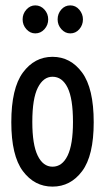

<svg xmlns="http://www.w3.org/2000/svg" viewBox="-20 -684 390 713"><path d="M175 9Q108 9 65 -48.5Q22 -106 22 -230Q22 -356 65 -414.5Q108 -473 175 -473Q242 -473 285 -414.5Q328 -356 328 -230Q328 -106 285 -48.5Q242 9 175 9ZM175 -65Q211 -65 231 -106Q251 -147 251 -231Q251 -318 231 -358.5Q211 -399 175 -399Q141 -399 120.5 -358.5Q100 -318 100 -231Q100 -147 120 -106Q140 -65 175 -65ZM111 -560Q92 -560 78 -575.5Q64 -591 64 -612Q64 -633 78 -648.5Q92 -664 111 -664Q131 -664 145 -648.5Q159 -633 159 -612Q159 -591 145 -575.5Q131 -560 111 -560ZM241 -560Q222 -560 208 -575.5Q194 -591 194 -612Q194 -633 207.5 -648.5Q221 -664 241 -664Q261 -664 274.5 -648Q288 -632 288 -612Q288 -591 274.5 -575.5Q261 -560 241 -560Z"/></svg>

Font: Inconsolata ExtraCondensed SemiBold
Style: Regular
Weight: 600
Width: 2
Monospace: yes
Designer: Raph Levien, Cyreal, Brenton Simpson
Foundry: Raph Levien, Cyreal, Google
Version: Version 3.001; ttfautohint (v1.8.2.53-6de2)